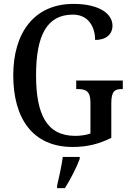

<svg xmlns="http://www.w3.org/2000/svg" viewBox="-20 -744 673 985"><path d="M353 10C428 10 490 -6 551 -37V-215C551 -277 570 -287 604 -287H610V-331H371V-287H380C419 -287 444 -277 444 -219V-59C421 -51 393 -47 366 -47C219 -47 165 -158 165 -358C165 -563 221 -669 354 -669C435 -669 468 -604 468 -539C524 -539 557 -568 557 -612C557 -675 487 -724 357 -724C154 -724 48 -574 48 -358C48 -137 147 10 353 10ZM273 208V221H313C340 179 374 113 389 71V61H302C296 109 283 164 273 208Z"/></svg>

Font: Noto Serif Sinhala Condensed Medium
Style: Regular
Weight: 500
Width: 3
Designer: Jelle Bosma - Monotype Design Team
Foundry: Monotype Imaging Inc.
Version: Version 2.007